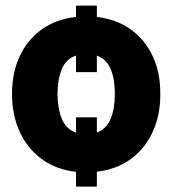

<svg xmlns="http://www.w3.org/2000/svg" viewBox="-20 -612 619 693"><path d="M329.6 -591.8V-550.8Q401.4 -542.5 452.9 -505.1Q504.4 -467.8 531.7 -408.2Q559.1 -348.6 558.6 -273.4Q559.1 -197.8 531.7 -137.2Q504.4 -76.7 452.9 -38.6Q401.4 -0.5 329.6 7.8V61.5H254.4V8.3Q182.1 0 130.4 -38.1Q78.6 -76.2 51 -136.7Q23.4 -197.3 23.4 -273.4Q23.4 -349.1 51 -408.7Q78.6 -468.3 130.4 -505.6Q182.1 -543 254.4 -550.8V-591.8ZM329.6 -188.5V-133.8Q364.3 -146.5 379.4 -183.1Q394.5 -219.7 394.5 -273.4Q394.5 -327.1 379.4 -363Q364.3 -398.9 329.6 -411.1V-351.6H254.4V-411.6Q218.8 -399.4 203.4 -363.3Q188 -327.1 187.5 -273.4Q188 -219.2 203.4 -182.4Q218.8 -145.5 254.4 -133.3V-188.5Z"/></svg>

Font: Inter Tight ExtraBold
Style: Regular
Weight: 800
Designer: Rasmus Andersson
Foundry: rsms
Version: Version 3.004; ttfautohint (v1.8.4.7-5d5b)